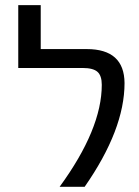

<svg xmlns="http://www.w3.org/2000/svg" viewBox="-20 -712 532 734"><path d="M311.5 -524.4Q455.1 -524.4 456.1 -394.5Q456.1 -216.8 303.7 2H208Q369.1 -218.8 369.1 -387.7Q369.1 -422.9 352.5 -437.5Q335.9 -452.1 295.9 -452.1H49.8V-692.4H135.7V-524.4Z"/></svg>

Font: Gen Shin Gothic Regular
Style: Regular
Weight: 400
Designer: [Source Han Sans]
Ryoko NISHIZUKA  (kana & ideographs); Paul D. Hunt (Latin, Greek & Cyrillic); Wenlong ZHANG  (bopomofo
Version: Version 1.002.20150607